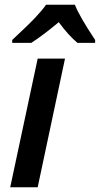

<svg xmlns="http://www.w3.org/2000/svg" viewBox="-20 -786 419 806"><path d="M138.2 0H22.9L138.2 -540H252.9ZM379.4 -606H305.2Q268.1 -636.7 226.6 -692.9Q162.6 -639.2 111.3 -606H31.2V-618.2Q98.6 -680.7 129.4 -713.6Q160.2 -746.6 173.3 -766.1H294.4Q313 -717.8 379.4 -618.2Z"/></svg>

Font: Open Sans Semibold
Style: Italic
Weight: 600
Italic angle: -12°
Foundry: Ascender Corporation
Version: Version 1.10